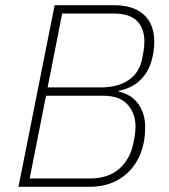

<svg xmlns="http://www.w3.org/2000/svg" viewBox="-20 -718 651 738"><path d="M51 0 190 -698H419Q493 -698 533 -661.5Q573 -625 573 -558Q573 -517 560.5 -477.5Q548 -438 518 -409Q488 -380 437 -369L436 -366Q486 -355 512 -318Q538 -281 538 -230Q538 -160 511.5 -108.5Q485 -57 437 -28.5Q389 0 324 0ZM94 -32H325Q396 -32 438 -69Q480 -106 492 -165Q498 -193 499.5 -208.5Q501 -224 501 -231Q501 -281 471 -315.5Q441 -350 376 -350H157ZM163 -382H367Q434 -382 475.5 -411Q517 -440 527 -495Q533 -525 534 -538Q535 -551 535 -559Q535 -608 507 -637Q479 -666 416 -666H219Z"/></svg>

Font: IBM Plex Sans ExtraLight
Style: Italic
Weight: 250
Italic angle: -11.31°
Designer: Mike Abbink, Paul van der Laan, Pieter van Rosmalen
Foundry: Bold Monday
Version: Version 3.201